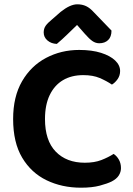

<svg xmlns="http://www.w3.org/2000/svg" viewBox="-20 -856 617 892"><path d="M538 -526Q538 -505 526.5 -488.5Q515 -472 500 -463Q475 -480 443.5 -493.5Q412 -507 367 -507Q312 -507 272.5 -483.5Q233 -460 211 -414.5Q189 -369 189 -303Q189 -203 239 -151.5Q289 -100 374 -100Q419 -100 451 -112.5Q483 -125 508 -141Q523 -131 532.5 -114Q542 -97 542 -75Q542 -57 532 -41Q522 -25 499 -13Q479 -3 443.5 6.5Q408 16 356 16Q268 16 196.5 -18.5Q125 -53 83 -123.5Q41 -194 41 -303Q41 -407 82.5 -478.5Q124 -550 194 -587Q264 -624 348 -624Q407 -624 449.5 -610.5Q492 -597 515 -575Q538 -553 538 -526ZM338 -740Q316 -719 292.5 -696Q269 -673 244 -652Q218 -653 200.5 -668Q183 -683 183 -705Q183 -723 192 -736Q201 -749 223 -767L262 -801Q306 -836 339 -836Q362 -836 380 -827.5Q398 -819 416 -799L498 -714Q498 -685 482.5 -670Q467 -655 441 -655Q424 -655 409 -665.5Q394 -676 374 -699Z"/></svg>

Font: BalooTamma2Bold
Style: Bold
Weight: 700
Designer: Divya Kowshik, Shuchita Grover and Ek Type
Foundry: Ek Type
Version: Version 1.700